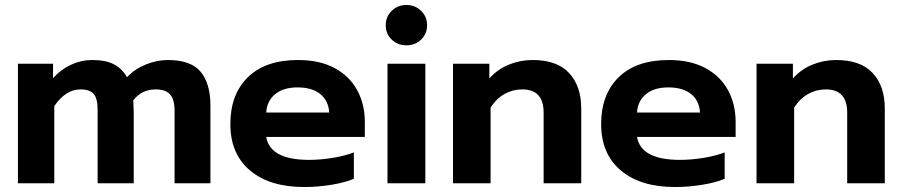

<svg xmlns="http://www.w3.org/2000/svg" viewBox="-20 -736 3621 771"><path d="M52 -480H193V-422Q224 -457 265 -476Q306 -495 350 -495Q405 -495 438 -477.5Q471 -460 490 -426Q521 -459 565.5 -477Q610 -495 654 -495Q746 -495 785.5 -448Q825 -401 825 -312V0H681V-291Q681 -337 663 -357Q645 -377 605 -377Q549 -377 515 -333Q517 -301 517 -281V0H372V-296Q372 -340 356.5 -358.5Q341 -377 303 -377Q244 -377 198 -310V0H52Z M905 -238Q905 -357 975.5 -426Q1046 -495 1177 -495Q1263 -495 1323 -463Q1383 -431 1414 -374.5Q1445 -318 1445 -247V-186H1049Q1065 -94 1221 -94Q1267 -94 1316 -102Q1365 -110 1401 -124V-18Q1366 -3 1311 6Q1256 15 1201 15Q1063 15 984 -51.5Q905 -118 905 -238ZM1302 -284Q1299 -332 1266 -358.5Q1233 -385 1175 -385Q1118 -385 1085 -358Q1052 -331 1049 -284Z M1529 -635Q1529 -669 1553 -692.5Q1577 -716 1612 -716Q1647 -716 1671 -692.5Q1695 -669 1695 -635Q1695 -600 1671 -577Q1647 -554 1612 -554Q1577 -554 1553 -577Q1529 -600 1529 -635ZM1536 -480H1688V0H1536Z M1799 -480H1945V-421Q1978 -458 2023.5 -476.5Q2069 -495 2119 -495Q2217 -495 2265.5 -442.5Q2314 -390 2314 -301V0H2163V-284Q2163 -377 2077 -377Q2039 -377 2006 -358.5Q1973 -340 1950 -304V0H1799Z M2394 -238Q2394 -357 2464.5 -426Q2535 -495 2666 -495Q2752 -495 2812 -463Q2872 -431 2903 -374.5Q2934 -318 2934 -247V-186H2538Q2554 -94 2710 -94Q2756 -94 2805 -102Q2854 -110 2890 -124V-18Q2855 -3 2800 6Q2745 15 2690 15Q2552 15 2473 -51.5Q2394 -118 2394 -238ZM2791 -284Q2788 -332 2755 -358.5Q2722 -385 2664 -385Q2607 -385 2574 -358Q2541 -331 2538 -284Z M3018 -480H3164V-421Q3197 -458 3242.5 -476.5Q3288 -495 3338 -495Q3436 -495 3484.5 -442.5Q3533 -390 3533 -301V0H3382V-284Q3382 -377 3296 -377Q3258 -377 3225 -358.5Q3192 -340 3169 -304V0H3018Z"/></svg>

Font: Prompt SemiBold
Style: Regular
Weight: 600
Designer: Katatrad Team
Foundry: CadsonDemak
Version: Version 1.000